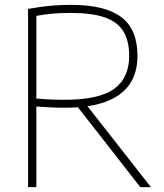

<svg xmlns="http://www.w3.org/2000/svg" viewBox="-20 -767 673 787"><path d="M95 0V-730.5Q120.5 -735 147.2 -738.8Q174 -742.5 204.8 -744.8Q235.5 -747 272.5 -747Q411 -747 477.2 -696.8Q543.5 -646.5 543.5 -538.5Q543.5 -468 510.8 -420.8Q478 -373.5 412 -349.5Q346 -325.5 245.5 -325.5Q210 -325.5 183.5 -327Q157 -328.5 129 -330.5V0ZM555 0 280.5 -351.5H323L598.5 0ZM244.5 -358Q386 -358 447.8 -402.8Q509.5 -447.5 509.5 -537.5Q509.5 -600.5 485 -639.5Q460.5 -678.5 408 -696.2Q355.5 -714 270.5 -714Q226 -714 194 -711Q162 -708 129 -702V-363Q151 -361.5 168.2 -360.2Q185.5 -359 203.2 -358.5Q221 -358 244.5 -358Z"/></svg>

Font: Encode Sans SC Condensed Thin Thin
Style: Regular
Weight: 250
Version: Version 3.002